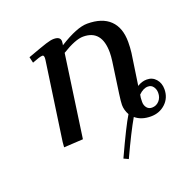

<svg xmlns="http://www.w3.org/2000/svg" viewBox="-111 -564 808 817"><g transform="rotate(-20 293.0 -155.0)"><path d="M87.9 -405.8Q151.9 -429.2 174.6 -436.5Q197.3 -443.8 210.9 -443.8Q241.2 -443.8 241.2 -421.9Q241.2 -416 240.2 -411.1L238.8 -404.8Q319.8 -456.1 367.2 -456.1Q434.6 -456.1 469.7 -422.1Q504.9 -388.2 504.9 -323.2Q504.9 -298.8 502 -274.9L481 -132.8Q501.5 -146 523.9 -146Q549.3 -146 565.2 -127.7Q581.1 -109.4 581.1 -82Q581.1 -42.5 554 -17.3Q526.9 7.8 487.8 7.8Q444.8 7.8 418 -15.1Q386.7 38.6 336.9 146L315.9 136.2Q374.5 8.8 400.9 -34.2Q388.2 -57.1 388.2 -80.1Q388.2 -93.8 393.1 -128.9L413.1 -270Q416 -291.5 416 -308.1Q416 -410.2 332 -410.2Q296.9 -410.2 234.9 -372.1L182.1 0L95.2 4.9L97.2 -19L147.9 -372.1Q150.9 -393.1 141.1 -393.1Q129.9 -393.1 94.2 -378.9ZM473.1 -63Q473.1 -47.4 481.7 -36.6Q490.2 -25.9 504.9 -25.9Q524.4 -25.9 537.6 -40.3Q550.8 -54.7 550.8 -76.2Q550.8 -92.3 542.2 -104.2Q533.7 -116.2 518.1 -116.2Q497.1 -116.2 476.1 -95.2Q473.1 -83.5 473.1 -63Z"/></g></svg>

Font: Dehuti Alt
Style: Bold-Italic
Weight: 700
Version: Version 1.2